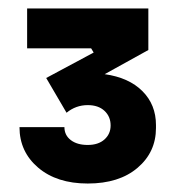

<svg xmlns="http://www.w3.org/2000/svg" viewBox="-20 -842 421 453"><path d="M26 -542H132Q132 -523 147 -511.5Q162 -500 187 -500Q212 -500 226.5 -513Q241 -526 241 -546Q241 -567 226.5 -580.5Q212 -594 187 -594Q159 -594 137 -576L89 -658L201 -718L195 -728H44V-822H330V-724L227 -667Q284 -659 316 -627Q348 -595 348 -547V-540Q348 -483 304.5 -446Q261 -409 187 -409Q114 -409 70 -446.5Q26 -484 26 -542Z"/></svg>

Font: Sora-SIA
Style: Bold
Weight: 700
Designer: Jonathan Barnbrook, Julián Moncada
Foundry: Barnbrook Fonts
Version: Version 2.000